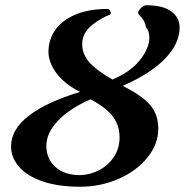

<svg xmlns="http://www.w3.org/2000/svg" viewBox="-20 -696 702 729"><path d="M22 -140Q22 -205 90 -257Q158 -309 284 -347Q225 -377 194.5 -418Q164 -459 164 -500Q164 -544 189 -581Q214 -618 265 -640Q316 -662 388 -662Q395 -662 398.5 -654.5Q402 -647 399 -641Q363 -628 328 -599.5Q293 -571 292 -529Q292 -489 320.5 -458Q349 -427 407 -394Q474 -422 510.5 -467Q547 -512 547 -553Q547 -579 534 -593Q531 -614 517.5 -629Q504 -644 504 -647Q505 -656 515.5 -666Q526 -676 536 -676Q599 -676 630.5 -652.5Q662 -629 662 -592Q662 -531 607.5 -474Q553 -417 446 -370Q523 -331 552 -295Q581 -259 581 -208Q581 -149 540 -98Q499 -47 430.5 -17Q362 13 284 13Q200 13 141 -7.5Q82 -28 52 -63Q22 -98 22 -140ZM434 -174Q434 -219 409 -253Q384 -287 324 -319Q244 -284 200 -237.5Q156 -191 156 -142Q156 -93 190.5 -62Q225 -31 284 -31Q322 -32 356.5 -50Q391 -68 412.5 -100.5Q434 -133 434 -174Z"/></svg>

Font: EB Garamond SemiBold
Style: Italic
Weight: 600
Italic angle: -17.2°
Designer: Georg Duffner and Octavio Pardo
Foundry: Georg Duffner
Version: Version 1.000